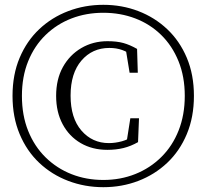

<svg xmlns="http://www.w3.org/2000/svg" viewBox="-20 -762 857 797"><path d="M409 15Q332 15 263.5 -11Q195 -37 143 -86Q91 -135 61.5 -205.5Q32 -276 32 -364Q32 -452 61.5 -522Q91 -592 143 -641Q195 -690 263.5 -716Q332 -742 409 -742Q486 -742 554 -716Q622 -690 674 -641Q726 -592 755.5 -522Q785 -452 785 -364Q785 -276 755.5 -205.5Q726 -135 674 -86Q622 -37 554 -11Q486 15 409 15ZM409 -15Q480 -15 541.5 -39.5Q603 -64 649.5 -110Q696 -156 721.5 -220.5Q747 -285 747 -364Q747 -444 721 -508Q695 -572 649 -617Q603 -662 541.5 -685.5Q480 -709 409 -709Q338 -709 277 -685.5Q216 -662 169.5 -617Q123 -572 97 -508Q71 -444 71 -364Q71 -283 97 -218.5Q123 -154 169.5 -108.5Q216 -63 277 -39Q338 -15 409 -15ZM426 -140Q363 -140 315 -168Q267 -196 240 -246.5Q213 -297 213 -364Q213 -433 241 -483.5Q269 -534 317.5 -562.5Q366 -591 426 -591Q465 -591 492 -583.5Q519 -576 549 -559L552 -460H518L501 -564L535 -527Q511 -546 487 -554.5Q463 -563 434 -563Q363 -563 318 -510.5Q273 -458 273 -365Q273 -272 318 -220Q363 -168 432 -168Q458 -168 486 -175.5Q514 -183 538 -202L505 -169L521 -271H557L553 -172Q523 -155 492.5 -147.5Q462 -140 426 -140Z"/></svg>

Font: Noto Serif TC ExtraLight Light
Style: Regular
Weight: 300
Version: Version 2.003-H1;hotconv 1.1.1;makeotfexe 2.6.0